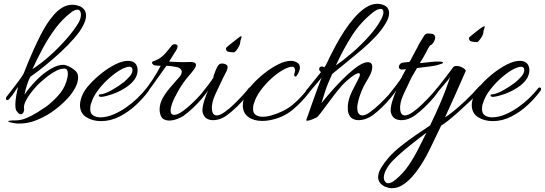

<svg xmlns="http://www.w3.org/2000/svg" viewBox="-20 -624 2875 1013"><path d="M80 28Q70 28 56.5 26Q43 24 33 21Q23 18 23 16Q23 14 32.5 12.5Q42 11 66 11Q91 11 120.5 -1.5Q150 -14 177 -31Q204 -48 223 -61Q253 -83 285 -117.5Q317 -152 330 -193Q332 -200 335 -212Q338 -224 338 -236Q338 -247 334 -254.5Q330 -262 319 -262Q299 -262 277.5 -251Q256 -240 236.5 -225.5Q217 -211 203 -198Q191 -189 174 -171Q157 -153 140.5 -131Q124 -109 114 -87.5Q104 -66 107 -49Q109 -45 104.5 -33Q100 -21 89 -21Q80 -21 68 -38Q61 -46 61 -71Q61 -94 66 -121Q71 -148 75 -165Q65 -153 57.5 -139.5Q50 -126 27 -100Q23 -96 18 -96Q11 -96 11 -104Q11 -110 15 -114Q51 -160 75.5 -192.5Q100 -225 106 -239Q114 -260 127.5 -293Q141 -326 158 -363.5Q175 -401 193 -436.5Q211 -472 228 -498Q243 -521 263 -544.5Q283 -568 308 -583.5Q333 -599 362 -599Q373 -599 386 -596Q387 -596 391 -594L401 -591Q403 -590 404 -590Q405 -590 406 -589Q434 -572 434 -542Q434 -518 418 -488Q404 -460 372.5 -423.5Q341 -387 300.5 -349.5Q260 -312 217.5 -277.5Q175 -243 140 -219Q130 -200 122 -175Q114 -150 109 -125Q129 -154 154 -181.5Q179 -209 198 -225Q229 -251 258.5 -266.5Q288 -282 313 -282Q325 -282 342.5 -274Q360 -266 374.5 -253.5Q389 -241 391 -227Q391 -224 391.5 -221.5Q392 -219 392 -216Q392 -189 377 -161Q362 -133 339.5 -108Q317 -83 292.5 -63Q268 -43 249 -30Q211 -5 168.5 11.5Q126 28 80 28ZM151 -259Q197 -289 243 -330Q289 -371 328.5 -416Q368 -461 392 -500Q407 -524 407 -547Q407 -558 402.5 -565.5Q398 -573 388 -573Q381 -573 371.5 -569Q362 -565 351 -555Q309 -523 273 -475Q237 -427 207 -371.5Q177 -316 151 -259Z M513 15Q468 15 435 -6Q402 -27 402 -70Q402 -93 416 -126Q426 -149 453 -179Q480 -209 516 -237.5Q552 -266 589 -284.5Q626 -303 656 -303Q667 -303 676 -300Q693 -294 699.5 -281Q706 -268 706 -254Q706 -241 702 -229Q698 -217 692 -208Q674 -181 640.5 -160Q607 -139 572.5 -127Q538 -115 516 -113H514Q501 -113 501 -121Q501 -126 509 -126Q533 -128 569.5 -148.5Q606 -169 634 -191Q646 -201 662.5 -219Q679 -237 679 -254Q679 -272 662 -272Q653 -272 643.5 -268Q634 -264 628 -262Q599 -248 564 -218.5Q529 -189 500.5 -152.5Q472 -116 461 -79Q458 -71 457 -63.5Q456 -56 456 -49Q456 -25 471.5 -15Q487 -5 509 -5Q542 -5 577 -19.5Q612 -34 645 -57Q678 -80 705.5 -106.5Q733 -133 752 -158Q755 -162 759 -162.5Q763 -163 764 -161Q768 -160 768 -155.5Q768 -151 766 -147Q738 -108 698.5 -71Q659 -34 611.5 -9.5Q564 15 513 15Z M873 12Q856 12 843 4.5Q830 -3 825 -24Q822 -35 822 -46Q822 -76 837.5 -104.5Q853 -133 874 -157.5Q895 -182 910 -199Q918 -207 928.5 -220Q939 -233 939 -246Q939 -254 931 -261.5Q923 -269 902 -272Q890 -274 879.5 -275.5Q869 -277 858 -277Q830 -239 803.5 -200.5Q777 -162 747 -125Q740 -118 735 -118Q729 -118 729 -124Q729 -130 735 -136Q789 -202 828 -277Q823 -277 813 -277.5Q803 -278 797 -279Q790 -281 786 -285Q782 -289 782 -293Q782 -299 787 -300Q800 -304 815 -312Q830 -320 843 -333Q857 -347 869 -362.5Q881 -378 888 -386Q895 -391 903 -391Q908 -391 912.5 -388Q917 -385 917 -379Q917 -372 911 -361Q902 -347 891.5 -330Q881 -313 872 -299Q890 -298 908 -297Q926 -296 945 -296Q955 -296 964.5 -296.5Q974 -297 984 -297Q1014 -297 1014 -282Q1014 -272 1003.5 -257.5Q993 -243 978 -226Q944 -187 920 -144Q896 -101 888 -78Q880 -54 880 -42Q880 -18 899 -18Q916 -18 940.5 -35Q965 -52 991 -76.5Q1017 -101 1038 -124.5Q1059 -148 1068 -160Q1070 -163 1074 -163Q1078 -163 1081 -159.5Q1084 -156 1081 -151Q1070 -134 1049 -108.5Q1028 -83 1002 -58Q976 -33 951 -15Q938 -5 915.5 3.5Q893 12 873 12Z M1213 -348Q1200 -348 1186 -350.5Q1172 -353 1172 -369Q1172 -372 1185.5 -383Q1199 -394 1213.5 -405.5Q1228 -417 1231 -419Q1248 -433 1252 -433Q1257 -433 1252 -420Q1247 -407 1247 -397Q1247 -392 1241 -380Q1235 -368 1227 -358Q1219 -348 1213 -348ZM1104 10Q1086 10 1071.5 2Q1057 -6 1050 -28Q1049 -31 1048.5 -34Q1048 -37 1048 -41Q1048 -61 1057 -91Q1066 -121 1079 -149Q1073 -141 1065 -129.5Q1057 -118 1042 -100Q1038 -96 1033 -96Q1026 -96 1026 -104Q1026 -110 1030 -114Q1056 -147 1076.5 -173Q1097 -199 1107 -217Q1107 -218 1106.5 -218.5Q1106 -219 1106 -220Q1106 -223 1109 -229Q1117 -253 1125.5 -269.5Q1134 -286 1144 -288Q1146 -288 1148 -288.5Q1150 -289 1152 -289Q1163 -289 1172 -284Q1181 -279 1181 -269Q1181 -260 1174.5 -247Q1168 -234 1158 -215Q1136 -169 1118.5 -131.5Q1101 -94 1099 -70Q1098 -66 1098 -62.5Q1098 -59 1098 -55Q1098 -15 1124 -15Q1140 -15 1165 -32.5Q1190 -50 1216 -75.5Q1242 -101 1263.5 -124.5Q1285 -148 1293 -160Q1296 -163 1299 -163Q1303 -163 1305.5 -160Q1308 -157 1306 -152Q1297 -135 1275.5 -109.5Q1254 -84 1227.5 -58.5Q1201 -33 1176 -15Q1163 -5 1143.5 2.5Q1124 10 1104 10Z M1399 11Q1381 14 1363 14Q1319 14 1290 -7Q1261 -28 1261 -68Q1261 -92 1275 -126Q1285 -149 1312 -179Q1339 -209 1375 -237.5Q1411 -266 1448 -284.5Q1485 -303 1515 -303Q1526 -303 1535 -300Q1546 -296 1554 -289Q1562 -282 1562 -268Q1562 -265 1562 -262Q1562 -259 1560 -255Q1560 -252 1555.5 -242Q1551 -232 1545.5 -224.5Q1540 -217 1536 -221Q1532 -224 1532 -229Q1532 -234 1534.5 -240.5Q1537 -247 1537 -252Q1537 -259 1533.5 -265.5Q1530 -272 1522 -272Q1503 -272 1473 -255Q1443 -238 1411.5 -209.5Q1380 -181 1355 -147Q1330 -113 1320 -79Q1317 -71 1316 -63.5Q1315 -56 1315 -49Q1315 -27 1329.5 -17.5Q1344 -8 1365 -8Q1388 -8 1412 -15Q1480 -35 1522.5 -70Q1565 -105 1608 -160Q1612 -165 1615 -164Q1618 -163 1620 -163Q1623 -162 1623 -157Q1623 -155 1622 -152Q1621 -149 1620 -147Q1577 -89 1525 -45.5Q1473 -2 1399 11Z M1601 13Q1593 13 1597 6Q1599 0 1607.5 -24Q1616 -48 1628 -82Q1640 -116 1653 -151.5Q1666 -187 1677 -215Q1670 -206 1655.5 -189Q1641 -172 1625 -153Q1609 -134 1595 -120Q1592 -117 1591 -117Q1588 -117 1588 -123Q1588 -135 1594 -145Q1616 -173 1636.5 -197.5Q1657 -222 1674 -244Q1664 -250 1664 -259Q1664 -273 1678 -273Q1684 -273 1687 -271Q1688 -270 1689 -270Q1690 -270 1691 -268Q1696 -275 1699.5 -281Q1703 -287 1706 -294Q1710 -303 1722.5 -328.5Q1735 -354 1754 -389Q1773 -424 1797.5 -461.5Q1822 -499 1850.5 -531.5Q1879 -564 1909.5 -584Q1940 -604 1972 -604Q1976 -604 1980 -603.5Q1984 -603 1988 -602Q2013 -597 2023 -584.5Q2033 -572 2033 -555Q2033 -543 2028.5 -529.5Q2024 -516 2016 -503Q1996 -468 1963 -432.5Q1930 -397 1889.5 -362.5Q1849 -328 1808.5 -295.5Q1768 -263 1733 -234Q1709 -183 1696 -143.5Q1683 -104 1676 -80Q1687 -94 1709 -120Q1731 -146 1759 -176Q1787 -206 1817 -233.5Q1847 -261 1874 -278.5Q1901 -296 1920 -296Q1944 -296 1944 -271Q1944 -247 1927 -218Q1910 -189 1899 -169Q1885 -140 1876.5 -113.5Q1868 -87 1866 -70Q1865 -66 1865 -62.5Q1865 -59 1865 -55Q1865 -15 1893 -15Q1908 -15 1933 -33Q1958 -51 1984 -76Q2010 -101 2031.5 -124.5Q2053 -148 2061 -160Q2064 -163 2068 -163Q2072 -163 2074 -160Q2076 -157 2074 -152Q2064 -135 2043 -109.5Q2022 -84 1996 -58.5Q1970 -33 1945 -15Q1932 -5 1911.5 2.5Q1891 10 1871 10Q1855 10 1840 2Q1825 -6 1818 -28Q1815 -37 1815 -53Q1815 -58 1815 -63.5Q1815 -69 1816 -75Q1820 -107 1837.5 -142.5Q1855 -178 1870 -206Q1874 -214 1876.5 -220Q1879 -226 1879 -230Q1879 -238 1872 -238Q1865 -238 1850 -229Q1835 -220 1810 -198Q1788 -179 1763.5 -148.5Q1739 -118 1715.5 -86Q1692 -54 1674.5 -31Q1657 -8 1650 -4Q1645 -1 1627 6Q1609 13 1601 13ZM1752 -279Q1792 -306 1839 -346.5Q1886 -387 1927.5 -433.5Q1969 -480 1991 -522Q2003 -545 2003 -560Q2003 -577 1988 -577Q1981 -577 1972 -573.5Q1963 -570 1951 -561Q1884 -509 1838 -437.5Q1792 -366 1752 -279Z M2097 10Q2079 10 2064.5 2Q2050 -6 2043 -28Q2042 -31 2041.5 -34Q2041 -37 2041 -41Q2041 -61 2050 -91Q2059 -121 2072 -149Q2066 -141 2058 -129.5Q2050 -118 2035 -100Q2031 -96 2026 -96Q2019 -96 2019 -104Q2019 -110 2023 -114Q2049 -147 2069.5 -173Q2090 -199 2100 -217Q2100 -219 2106 -229.5Q2112 -240 2122 -259Q2114 -258 2108.5 -257.5Q2103 -257 2099 -257Q2092 -257 2087 -263Q2082 -269 2086 -278Q2091 -292 2108 -294Q2125 -296 2138 -297Q2139 -299 2142 -299Q2154 -321 2165 -342Q2176 -363 2183.5 -377Q2191 -391 2191 -392Q2211 -424 2217 -434.5Q2223 -445 2233 -447Q2244 -448 2256.5 -446Q2269 -444 2273 -437Q2276 -433 2276 -427Q2276 -418 2272 -409.5Q2268 -401 2264 -396Q2260 -389 2253.5 -386.5Q2247 -384 2242 -374Q2232 -355 2220 -333Q2208 -311 2195 -291L2207 -292Q2231 -294 2252.5 -297Q2274 -300 2302 -299Q2307 -299 2312.5 -297.5Q2318 -296 2318 -293Q2318 -289 2292 -282Q2282 -278 2248.5 -273.5Q2215 -269 2180 -265Q2170 -246 2162 -233.5Q2154 -221 2151 -215Q2129 -169 2111.5 -131.5Q2094 -94 2092 -70Q2091 -66 2091 -62.5Q2091 -59 2091 -55Q2091 -15 2117 -15Q2133 -15 2158 -32.5Q2183 -50 2209 -75.5Q2235 -101 2256.5 -124.5Q2278 -148 2286 -160Q2289 -163 2292 -163Q2296 -163 2298.5 -160Q2301 -157 2299 -152Q2290 -135 2268.5 -109.5Q2247 -84 2220.5 -58.5Q2194 -33 2169 -15Q2156 -5 2136.5 2.5Q2117 10 2097 10Z M2496 -402Q2483 -402 2468.5 -405Q2454 -408 2454 -424Q2454 -426 2467.5 -437Q2481 -448 2495.5 -459.5Q2510 -471 2513 -473Q2532 -486 2535 -486Q2540 -486 2535 -473.5Q2530 -461 2530 -450Q2530 -445 2523.5 -433Q2517 -421 2509 -411.5Q2501 -402 2496 -402ZM2030 367Q2025 365 2019.5 363.5Q2014 362 2011 361Q1992 351 1983.5 338.5Q1975 326 1975 311Q1975 288 1990.5 262Q2006 236 2030 208Q2056 178 2095 147Q2134 116 2175.5 87.5Q2217 59 2249 38Q2280 -26 2306.5 -88Q2333 -150 2355 -217Q2345 -203 2325 -180Q2305 -157 2291 -140Q2287 -134 2282 -134Q2276 -134 2276 -141Q2276 -147 2280 -151Q2305 -182 2331 -216Q2357 -250 2370 -268Q2375 -276 2389 -276Q2406 -276 2423 -265.5Q2440 -255 2437 -249Q2410 -188 2383 -126.5Q2356 -65 2328 -5Q2341 -12 2371 -36Q2401 -60 2437 -94Q2473 -128 2504 -164Q2516 -177 2522 -177Q2528 -177 2525 -166.5Q2522 -156 2508 -140Q2492 -121 2464.5 -94.5Q2437 -68 2406.5 -40.5Q2376 -13 2349.5 8.5Q2323 30 2308 38Q2277 104 2248 162.5Q2219 221 2194 257Q2178 282 2155 308Q2132 334 2105 351.5Q2078 369 2047 369Q2043 369 2039 368.5Q2035 368 2030 367ZM2020 341Q2024 343 2028 343Q2044 343 2068 323Q2106 292 2134.5 250.5Q2163 209 2186 163.5Q2209 118 2230 76Q2191 105 2141.5 144.5Q2092 184 2053 223Q2033 243 2019 268Q2005 293 2005 313Q2005 332 2020 341Z M2580 15Q2535 15 2502 -6Q2469 -27 2469 -70Q2469 -93 2483 -126Q2493 -149 2520 -179Q2547 -209 2583 -237.5Q2619 -266 2656 -284.5Q2693 -303 2723 -303Q2734 -303 2743 -300Q2760 -294 2766.5 -281Q2773 -268 2773 -254Q2773 -241 2769 -229Q2765 -217 2759 -208Q2741 -181 2707.5 -160Q2674 -139 2639.5 -127Q2605 -115 2583 -113H2581Q2568 -113 2568 -121Q2568 -126 2576 -126Q2600 -128 2636.5 -148.5Q2673 -169 2701 -191Q2713 -201 2729.5 -219Q2746 -237 2746 -254Q2746 -272 2729 -272Q2720 -272 2710.5 -268Q2701 -264 2695 -262Q2666 -248 2631 -218.5Q2596 -189 2567.5 -152.5Q2539 -116 2528 -79Q2525 -71 2524 -63.5Q2523 -56 2523 -49Q2523 -25 2538.5 -15Q2554 -5 2576 -5Q2609 -5 2644 -19.5Q2679 -34 2712 -57Q2745 -80 2772.5 -106.5Q2800 -133 2819 -158Q2822 -162 2826 -162.5Q2830 -163 2831 -161Q2835 -160 2835 -155.5Q2835 -151 2833 -147Q2805 -108 2765.5 -71Q2726 -34 2678.5 -9.5Q2631 15 2580 15Z"/></svg>

Font: Allura
Style: Regular
Weight: 400
Designer: Robert E. Leuschke
Foundry: Robert E. Leuschke
Version: Version 1.110